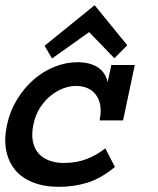

<svg xmlns="http://www.w3.org/2000/svg" viewBox="-37 -704 603 735"><path d="M402.8 -64.9Q350.1 -21 298.1 -4.9Q246.1 11.2 189 11.2Q131.8 11.2 88.9 -5.9Q45.9 -22.9 20.5 -54Q-4.9 -85 -13.4 -128.9Q-22 -172.9 -9.8 -227.1Q1 -278.8 28.1 -323Q55.2 -367.2 91.1 -398.7Q127 -430.2 170.9 -448Q214.8 -465.8 259.8 -465.8Q307.1 -465.8 337.2 -446.3Q367.2 -426.8 375 -389.2L389.2 -455.1H479L434.1 -243.2H344.2Q356.9 -303.2 331.5 -339.1Q306.2 -375 252.9 -375Q231.9 -375 207.5 -366.5Q183.1 -357.9 159.7 -339.8Q136.2 -321.8 117.7 -293.9Q99.1 -266.1 90.8 -227.1Q83 -189 89.1 -161.4Q95.2 -133.8 111.1 -116Q127 -98.1 152.6 -89.1Q178.2 -80.1 207 -80.1Q255.9 -80.1 295.4 -95.5Q335 -110.8 366.2 -136.2ZM450.2 -530.8 400.9 -481 304.2 -581.1 162.1 -480 133.8 -528.8 325.2 -684.1Z"/></svg>

Font: Anonymous Pro
Style: Bold Italic
Weight: 700
Italic angle: -12°
Monospace: yes
Designer: Mark Simonson
Version: Version 1.003